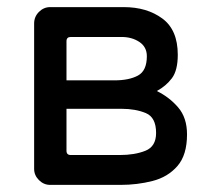

<svg xmlns="http://www.w3.org/2000/svg" viewBox="-20 -548 592 540"><path d="M121 -28Q103 -28 89.5 -41.5Q76 -55 76 -73V-482Q76 -501 89.5 -514.5Q103 -528 121 -528H328Q393 -528 436.5 -496Q480 -464 480 -394Q480 -350 463.5 -328Q447 -306 421 -292Q456 -275 481 -246Q506 -217 506 -170Q506 -112 479 -81Q452 -50 409 -39Q366 -28 319 -28ZM167 -322H302Q343 -322 368 -335.5Q393 -349 393 -390Q393 -416 372 -430Q351 -444 322 -444H179Q167 -444 167 -432ZM179 -112H317Q359 -112 389 -124Q419 -136 419 -174Q419 -218 390 -230Q361 -242 322 -242H167V-124Q167 -112 179 -112Z"/></svg>

Font: Huninn
Style: Regular
Weight: 400
Designer: justfont
Foundry: justfont
Version: Version 1.003